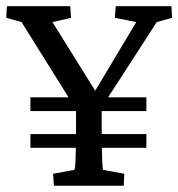

<svg xmlns="http://www.w3.org/2000/svg" viewBox="-20 -593 569 613"><path d="M77.1 -238.3V-282.2H447.3V-238.3ZM77.1 -121.1V-165H447.3V-121.1ZM480.5 -522.5 280.3 -212.9 304.7 -279.3V-186.5Q304.7 -149.4 305.2 -124.5Q305.7 -99.6 306.2 -84.5Q306.6 -69.3 307.6 -61.5Q308.6 -53.7 308.6 -50.8L377 -38.1L375 0H152.3L149.4 -38.1L217.8 -50.8Q218.8 -53.7 219.7 -61.5Q220.7 -69.3 221.2 -84.5Q221.7 -99.6 222.2 -124.5Q222.7 -149.4 222.7 -186.5V-279.3L242.2 -212.9L48.8 -522.5L0 -536.1L2 -573.2H204.1L207 -536.1L147.5 -522.5L291 -292H277.3L415 -522.5L346.7 -536.1L349.6 -573.2H527.3L529.3 -536.1Z"/></svg>

Font: Crimson Pro ExtraLight
Style: Regular
Weight: 400
Version: Version 1.002